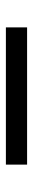

<svg xmlns="http://www.w3.org/2000/svg" viewBox="250 -242 112 652"><g transform="rotate(90 306.0 84.0)"><path d="M73 120V48H539V120Z"/></g></svg>

Font: Space Mono
Style: Regular
Weight: 400
Monospace: yes
Designer: Colophon Foundry + Benjamin Critton
Foundry: Colophon Foundry & Benjamin Critton
Version: Version 1.003; ttfautohint (v1.8.4.7-5d5b)